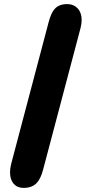

<svg xmlns="http://www.w3.org/2000/svg" viewBox="-20 -782 448 937"><path d="M309 -762C254 -762 233 -733 217 -672.5L34.5 18C30.5 33.5 29 47 29 60C29 107 55 135 94.5 135C149.5 135 174.5 106 190.5 45.5L373 -645C376.5 -659 378.5 -672 378.5 -684.5C378.5 -733 349 -762 309 -762Z"/></svg>

Font: RTM Light Light
Style: Regular
Weight: 300
Designer: after Tyler Finck
Foundry: An Endless Supply
Version: Version 1.000;Glyphs 3.2.1 (3258)